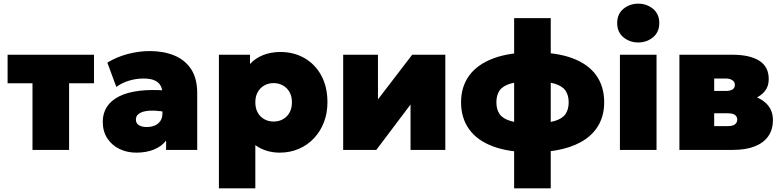

<svg xmlns="http://www.w3.org/2000/svg" viewBox="-20 -819 4273 1049"><path d="M157.5 0V-364H21.5V-520H493.5V-364H357.5V0Z M724.5 15Q674.5 15 633 -5Q591.5 -25 566.5 -62.8Q541.5 -100.5 541.5 -154Q541.5 -200.5 564.2 -235.5Q587 -270.5 631.5 -292.8Q676 -315 741.8 -323Q807.5 -331 893.5 -324L894.5 -205Q860.5 -212.5 829.5 -214.2Q798.5 -216 774.5 -211.5Q750.5 -207 736.5 -195.8Q722.5 -184.5 722.5 -165.5Q722.5 -145 739 -135Q755.5 -125 782 -125Q806 -125 825.2 -133Q844.5 -141 856 -157.8Q867.5 -174.5 867.5 -201V-307Q867.5 -331 858 -349.8Q848.5 -368.5 826 -379.2Q803.5 -390 763.5 -390Q723.5 -390 684.2 -378Q645 -366 615.5 -344L566.5 -477Q618.5 -508.5 679 -524.2Q739.5 -540 798.5 -540Q873 -540 931.5 -516.2Q990 -492.5 1023.8 -441.8Q1057.5 -391 1057.5 -310V0H887.5V-51Q863.5 -19.5 821.5 -2.2Q779.5 15 724.5 15Z M1176 210V-520H1346V-469Q1373 -500 1416.2 -517.5Q1459.5 -535 1512 -535Q1585 -535 1643.2 -501.8Q1701.5 -468.5 1735.2 -406.8Q1769 -345 1769 -260Q1769 -201 1749.8 -151Q1730.5 -101 1695.5 -63.8Q1660.5 -26.5 1612.8 -5.8Q1565 15 1508 15Q1471.5 15 1438 5Q1404.5 -5 1375 -26V210ZM1475 -155Q1503.5 -155 1526.2 -167.8Q1549 -180.5 1562 -204Q1575 -227.5 1575 -260Q1575 -292.5 1561.8 -316Q1548.5 -339.5 1525.8 -352.2Q1503 -365 1475 -365Q1447 -365 1424.2 -352.2Q1401.5 -339.5 1388.2 -316Q1375 -292.5 1375 -260Q1375 -227.5 1388 -204Q1401 -180.5 1423.8 -167.8Q1446.5 -155 1475 -155Z M1855 0V-520H2045V-276L2232 -520H2413V0H2223V-248L2036 0Z M2789 210V-720H2989V210ZM2886 13Q2759 13 2672.8 -19.5Q2586.5 -52 2542.8 -113.2Q2499 -174.5 2499 -260Q2499 -345.5 2544 -406.8Q2589 -468 2676.8 -500.5Q2764.5 -533 2893 -533Q3021.5 -533 3107.8 -500.8Q3194 -468.5 3237.5 -407.5Q3281 -346.5 3281 -260Q3281 -195 3255 -144.2Q3229 -93.5 3178.8 -58.5Q3128.5 -23.5 3055 -5.2Q2981.5 13 2886 13ZM2890 -145Q2967 -145 3009.8 -157.8Q3052.5 -170.5 3069.8 -196Q3087 -221.5 3087 -260Q3087 -298.5 3069.5 -324Q3052 -349.5 3009 -362.2Q2966 -375 2889 -375Q2812 -375 2769.2 -362.2Q2726.5 -349.5 2709.2 -324Q2692 -298.5 2692 -260Q2692 -221.5 2709.5 -196Q2727 -170.5 2770 -157.8Q2813 -145 2890 -145Z M3367 0V-520H3567V0ZM3467 -587Q3420.5 -587 3386.2 -615.2Q3352 -643.5 3352 -693Q3352 -742.5 3386.2 -770.8Q3420.5 -799 3467 -799Q3513.5 -799 3547.8 -770.8Q3582 -742.5 3582 -693Q3582 -643.5 3547.8 -615.2Q3513.5 -587 3467 -587Z M3692 0V-520H3981Q4076.5 -520 4128.2 -487.2Q4180 -454.5 4180 -387Q4180 -347 4158.8 -321Q4137.5 -295 4102.8 -280.8Q4068 -266.5 4027 -262L4024 -307Q4104.5 -302.5 4153.8 -264.8Q4203 -227 4203 -163Q4203 -112 4178 -75.5Q4153 -39 4104.2 -19.5Q4055.5 0 3984 0ZM3882 -130H3958Q3983 -130 3995.5 -139.8Q4008 -149.5 4008 -166Q4008 -181 3996.2 -190.5Q3984.5 -200 3958 -200H3866V-322H3945Q3969 -322 3982 -330.2Q3995 -338.5 3995 -355Q3995 -371.5 3981.2 -380.8Q3967.5 -390 3945 -390H3882Z"/></svg>

Font: Geologica Roman Black
Style: Regular
Weight: 900
Designer: Sindre Bremnes, Frode Helland
Foundry: Monokrom Skriftforlag AS
Version: Version 1.010;gftools[0.9.28]